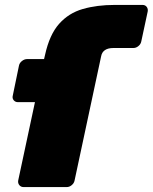

<svg xmlns="http://www.w3.org/2000/svg" viewBox="-20 -760 620 780"><path d="M76 0Q65 0 58.5 -8Q52 -16 54 -27L122 -345H53Q42 -345 35.5 -353Q29 -361 32 -372L57 -493Q59 -504 69 -512Q79 -520 90 -520H159L163 -537Q181 -619 220 -663Q259 -707 316.5 -723.5Q374 -740 446 -740H559Q570 -740 576 -732Q582 -724 580 -713L554 -592Q552 -581 542.5 -573Q533 -565 522 -565H441Q419 -565 406.5 -556.5Q394 -548 391 -532L283 -27Q281 -16 271.5 -8Q262 0 251 0Z"/></svg>

Font: Rubik Black
Style: Italic
Weight: 900
Italic angle: -12°
Designer: Hubert and Fischer
Foundry: Hubert and Fischer
Version: Version 2.300;gftools[0.9.30]